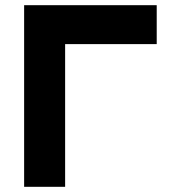

<svg xmlns="http://www.w3.org/2000/svg" viewBox="-20 -720 651 740"><path d="M73 0V-700H584V-550H231V0Z"/></svg>

Font: Overpass Black
Style: Regular
Weight: 900
Designer: Delve Withrington, Dave Bailey, Thomas Jockin
Foundry: Delve Fonts LLC
Version: Version 4.000; ttfautohint (v1.8.3)